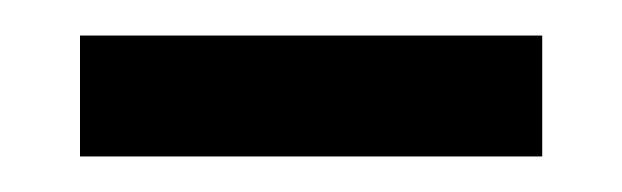

<svg xmlns="http://www.w3.org/2000/svg" viewBox="-20 -327 350 108"><path d="M25 -239V-307H285V-239Z"/></svg>

Font: Noto Serif Hentaigana EL
Style: Regular
Weight: 400
Designer: Kazuhiro Yamada
Foundry: nipponia
Version: Version 1.000